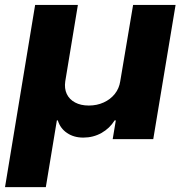

<svg xmlns="http://www.w3.org/2000/svg" viewBox="-57 -566 734 781"><path d="M-36.6 195.3 85.9 -545.9H259.8L208.5 -235.4Q204.1 -206.1 214.6 -183.8Q225.1 -161.6 248.3 -149.2Q271.5 -136.7 304.2 -136.7Q337.4 -136.7 364.7 -149.2Q392.1 -161.6 409.9 -183.8Q427.7 -206.1 432.1 -235.4L484.4 -545.9H657.2L566.4 0H401.4L414.1 -76.2H409.2Q389.2 -43.9 355.7 -25.1Q322.3 -6.3 281.7 -6.3Q243.2 -6.3 215.6 -25.1Q188 -43.9 178.2 -76.2H174.3L129.4 195.3Z"/></svg>

Font: Inter Tight ExtraBold
Style: Italic
Weight: 800
Italic angle: -9.39999°
Designer: Rasmus Andersson
Foundry: rsms
Version: Version 3.004